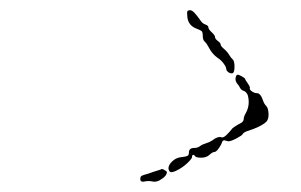

<svg xmlns="http://www.w3.org/2000/svg" viewBox="-20 -487 587 375"><path d="M296 -157Q298 -157 302 -154.5Q306 -152 306 -151Q306 -143 292 -135Q285 -131 278 -132.5Q271 -134 265 -133Q254 -130 254 -137Q254 -142 256.5 -143.5Q259 -145 270 -148Q281 -152 288 -154Q295 -156 296 -157ZM441 -338Q442 -341 444.5 -341Q447 -341 453 -337.5Q459 -334 459 -332.5Q459 -331 464 -324Q469 -317 468 -315Q467 -312 472 -308.5Q477 -305 482 -305Q489 -305 494 -290Q496 -284 500 -280Q504 -276 504.5 -265Q505 -254 500 -249Q489 -239 463 -231Q455 -228 454 -225Q452 -222 441.5 -216.5Q431 -211 426 -211Q422 -212 418 -213Q417 -213 416 -212.5Q415 -212 414 -210Q413 -208 412 -205Q404 -190 398 -190Q395 -190 389 -184.5Q383 -179 373 -179Q363 -179 361 -182Q359 -185 357 -184.5Q355 -184 355 -180Q355 -178 350 -172.5Q345 -167 337.5 -161.5Q330 -156 323 -153Q316 -150 313 -151Q310 -152 309 -158Q309 -165 316.5 -172Q324 -179 333.5 -180Q343 -181 346 -182.5Q349 -184 349 -189Q349 -198 359 -198Q366 -198 370.5 -201.5Q375 -205 382 -207Q389 -209 395 -213Q405 -221 412 -219Q416 -217 423 -224Q430 -231 432 -234Q434 -238 451 -247Q456 -250 456 -254.5Q456 -259 460 -266Q469 -282 464 -301Q461 -308 456 -309.5Q451 -311 448.5 -316Q446 -321 443 -324Q438 -331 441 -338ZM352 -467Q358 -467 373 -445Q376 -441 381.5 -439Q387 -437 387 -433.5Q387 -430 393.5 -424Q400 -418 400 -414.5Q400 -411 405.5 -407Q411 -403 411 -400Q411 -397 417.5 -391.5Q424 -386 427.5 -380Q431 -374 434.5 -371Q438 -368 438 -356.5Q438 -345 434 -344Q430 -343 426 -346Q422 -349 422 -352Q422 -355 419.5 -359Q417 -363 413.5 -367Q410 -371 405 -374Q394 -382 388 -394Q384 -402 380 -405.5Q376 -409 376 -417Q376 -424 374 -426Q372 -428 364 -431Q348 -437 346 -453Q345 -463 346 -465Q347 -467 352 -467Z"/></svg>

Font: TT2020 Style D
Style: Italic
Weight: 400
Italic angle: -15°
Version: Version 0.2.000